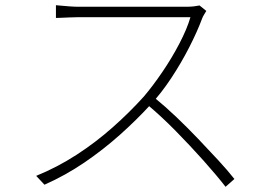

<svg xmlns="http://www.w3.org/2000/svg" viewBox="-20 -704 1040 738"><path d="M773 -662Q770 -657 764.5 -648Q759 -639 757 -633Q738 -582 707 -521.5Q676 -461 638 -403.5Q600 -346 559 -302Q504 -242 440 -185Q376 -128 304 -79Q232 -30 151 6L119 -28Q200 -61 273.5 -108.5Q347 -156 412.5 -214Q478 -272 533 -333Q567 -373 603.5 -426.5Q640 -480 669.5 -536.5Q699 -593 712 -638Q705 -638 672 -638Q639 -638 593 -638Q547 -638 496 -638Q445 -638 399 -638Q353 -638 321.5 -638Q290 -638 283 -638Q267 -638 247 -637Q227 -636 211.5 -635.5Q196 -635 195 -635V-684Q196 -684 211.5 -682.5Q227 -681 247 -679.5Q267 -678 283 -678Q290 -678 320.5 -678Q351 -678 395 -678Q439 -678 487.5 -678Q536 -678 580 -678Q624 -678 655 -678Q686 -678 695 -678Q712 -678 725 -679.5Q738 -681 747 -683ZM572 -330Q615 -295 658 -254Q701 -213 742 -170Q783 -127 819 -88Q855 -49 881 -16L847 14Q812 -31 762 -87Q712 -143 656 -200Q600 -257 545 -303Z"/></svg>

Font: Noto Sans JP ExtraLight
Style: Regular
Weight: 250
Designer: Ryoko NISHIZUKA  (kana, bopomofo & ideographs); Paul D. Hunt (Latin, Greek & Cyrillic); Sandoll Communications , Soo-you
Foundry: Adobe
Version: Version 2.004-H2;hotconv 1.0.118;makeotfexe 2.5.65603